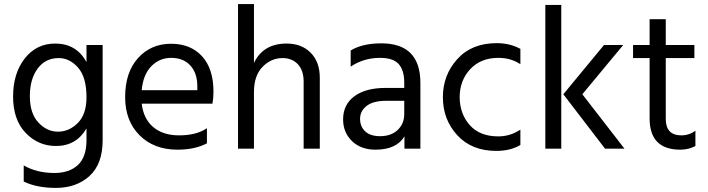

<svg xmlns="http://www.w3.org/2000/svg" viewBox="-20 -727 3463 939"><path d="M482 -41Q482 75 418 133.5Q354 192 253 192Q161 192 96 161V82Q160 119 246 119Q319 119 361 80Q403 41 403 -42V-99Q353 -13 254 -13Q167 -13 105.5 -77Q44 -141 44 -255Q44 -368 101 -441Q158 -514 250 -514Q354 -514 403 -423V-507H482ZM126 -257Q126 -172 168 -127.5Q210 -83 263 -83Q318 -83 360.5 -125.5Q403 -168 403 -252Q403 -349 362 -396Q321 -443 267 -443Q202 -443 164 -391.5Q126 -340 126 -257Z M992 -26Q933 5 848 5Q733 5 662.5 -65.5Q592 -136 592 -252Q592 -373 655 -443Q718 -513 817 -513Q912 -513 968 -452Q1024 -391 1024 -279Q1024 -247 1019 -220H673Q682 -145 730 -105Q778 -65 856 -65Q941 -65 992 -100ZM817 -444Q760 -444 720 -403Q680 -362 673 -286H945V-306Q945 -369 911 -406.5Q877 -444 817 -444Z M1544 0H1465V-328Q1465 -383 1436.5 -413Q1408 -443 1362 -443Q1306 -443 1264 -400Q1222 -357 1222 -277V0H1144V-707H1222V-419Q1267 -514 1382 -514Q1455 -514 1499.5 -469Q1544 -424 1544 -347Z M1839 -61Q1893 -61 1925 -91.5Q1957 -122 1957 -169V-234H1869Q1805 -234 1773 -209Q1741 -184 1741 -146Q1741 -108 1766 -84.5Q1791 -61 1839 -61ZM1958 -60Q1919 5 1816 5Q1745 5 1701.5 -37Q1658 -79 1658 -143Q1658 -216 1713.5 -256.5Q1769 -297 1865 -297H1957V-323Q1957 -383 1930 -413.5Q1903 -444 1839 -444Q1758 -444 1695 -401V-480Q1752 -515 1845 -515Q2036 -515 2036 -321V0H1958Z M2525 -18Q2477 11 2407 11Q2287 11 2216.5 -65.5Q2146 -142 2146 -252Q2146 -360 2216.5 -438Q2287 -516 2409 -516Q2474 -516 2525 -488V-413Q2479 -444 2417 -444Q2331 -444 2279.5 -388.5Q2228 -333 2228 -251Q2229 -169 2278 -114.5Q2327 -60 2417 -60Q2475 -60 2525 -93Z M2725 0H2647V-703H2725ZM2828 -266 3034 0H2939L2735 -266L2934 -507H3028Z M3381 -13Q3348 5 3307 5Q3157 5 3157 -148V-443H3076V-507H3157V-633H3236V-507H3376V-443H3236V-146Q3236 -65 3312 -65Q3351 -65 3381 -88Z"/></svg>

Font: Hind Vadodara
Style: Regular
Weight: 400
Designer: Hitesh Malaviya
Foundry: Indian Type Foundry
Version: Version 1.001;PS 1.0;hotconv 1.0.86;makeotf.lib2.5.63406; tt